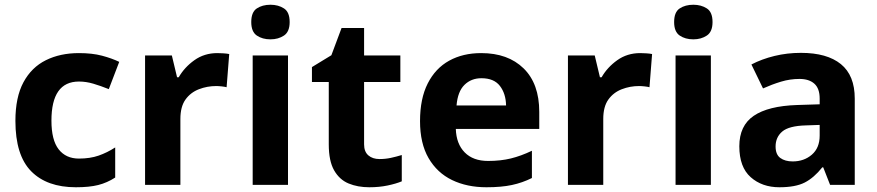

<svg xmlns="http://www.w3.org/2000/svg" viewBox="-20 -780 3701 810"><path d="M300 10Q178 10 111.5 -57.5Q45 -125 45 -270Q45 -370 79 -433Q113 -496 173.5 -526Q234 -556 313 -556Q369 -556 410.5 -545Q452 -534 483 -519L439 -404Q404 -418 373.5 -427Q343 -436 313 -436Q197 -436 197 -271Q197 -189 227.5 -150Q258 -111 313 -111Q360 -111 396 -123.5Q432 -136 466 -158V-31Q432 -9 394.5 0.5Q357 10 300 10Z M897 -556Q908 -556 923 -555Q938 -554 947 -552L936 -412Q929 -414 915.5 -415.5Q902 -417 892 -417Q854 -417 819 -403.5Q784 -390 762.5 -360Q741 -330 741 -278V0H592V-546H705L727 -454H734Q758 -496 800 -526Q842 -556 897 -556Z M1121 -760Q1154 -760 1178 -744.5Q1202 -729 1202 -687Q1202 -646 1178 -630Q1154 -614 1121 -614Q1087 -614 1063.5 -630Q1040 -646 1040 -687Q1040 -729 1063.5 -744.5Q1087 -760 1121 -760ZM1195 -546V0H1046V-546Z M1581 -109Q1606 -109 1629 -114Q1652 -119 1675 -126V-15Q1651 -5 1615.5 2.5Q1580 10 1538 10Q1489 10 1450.5 -6Q1412 -22 1389.5 -61.5Q1367 -101 1367 -171V-434H1296V-497L1378 -547L1421 -662H1516V-546H1669V-434H1516V-171Q1516 -140 1534 -124.5Q1552 -109 1581 -109Z M2010 -556Q2123 -556 2189 -491.5Q2255 -427 2255 -308V-236H1903Q1905 -173 1940.5 -137Q1976 -101 2039 -101Q2092 -101 2135 -111.5Q2178 -122 2224 -144V-29Q2184 -9 2139.5 0.5Q2095 10 2032 10Q1950 10 1887 -20.5Q1824 -51 1788 -113Q1752 -175 1752 -269Q1752 -364 1784.5 -428Q1817 -492 1875 -524Q1933 -556 2010 -556ZM2011 -450Q1968 -450 1939.5 -422Q1911 -394 1906 -335H2115Q2114 -385 2089 -417.5Q2064 -450 2011 -450Z M2681 -556Q2692 -556 2707 -555Q2722 -554 2731 -552L2720 -412Q2713 -414 2699.5 -415.5Q2686 -417 2676 -417Q2638 -417 2603 -403.5Q2568 -390 2546.5 -360Q2525 -330 2525 -278V0H2376V-546H2489L2511 -454H2518Q2542 -496 2584 -526Q2626 -556 2681 -556Z M2905 -760Q2938 -760 2962 -744.5Q2986 -729 2986 -687Q2986 -646 2962 -630Q2938 -614 2905 -614Q2871 -614 2847.5 -630Q2824 -646 2824 -687Q2824 -729 2847.5 -744.5Q2871 -760 2905 -760ZM2979 -546V0H2830V-546Z M3359 -557Q3469 -557 3527.5 -509.5Q3586 -462 3586 -364V0H3482L3453 -74H3449Q3414 -30 3375 -10Q3336 10 3268 10Q3195 10 3147 -32.5Q3099 -75 3099 -163Q3099 -250 3160 -291.5Q3221 -333 3343 -337L3438 -340V-364Q3438 -407 3415.5 -427Q3393 -447 3353 -447Q3313 -447 3275 -435.5Q3237 -424 3199 -407L3150 -508Q3194 -531 3247.5 -544Q3301 -557 3359 -557ZM3438 -253 3380 -251Q3308 -249 3280 -225Q3252 -201 3252 -162Q3252 -128 3272 -113.5Q3292 -99 3324 -99Q3372 -99 3405 -127.5Q3438 -156 3438 -208Z"/></svg>

Font: Noto IKEA Arabic
Style: Bold
Weight: 700
Designer: Monotype Design Team
Foundry: Monotype Imaging Inc.
Version: Version 1.200